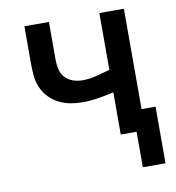

<svg xmlns="http://www.w3.org/2000/svg" viewBox="-78 -600 756 825"><g transform="rotate(-10 300.0 -187.5)"><path d="M479 155V0H410V-184Q410 -184 410 -184Q410 -184 409 -184Q375 -176 340.5 -170.5Q306 -165 271 -165Q245 -165 219 -170Q193 -175 169.5 -187Q146 -199 127.5 -218.5Q109 -238 98.5 -262.5Q88 -287 85.5 -313.5Q83 -340 83 -366V-530H190V-366Q190 -345 194.5 -324Q199 -303 213 -287.5Q227 -272 247.5 -265Q268 -258 289 -258Q320 -258 350 -266Q380 -274 410 -282V-530H517V-92H578V155Z"/></g></svg>

Font: Iosevka Curly SmBdEx
Style: Regular
Weight: 600
Width: 7
Monospace: yes
Designer: Belleve Invis
Foundry: Belleve Invis
Version: Version 11.1.0; ttfautohint (v1.8.3)